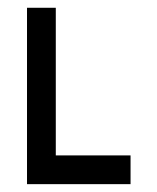

<svg xmlns="http://www.w3.org/2000/svg" viewBox="-20 -469 401 489"><path d="M312.5 0H48.8V-449.2H122.1V-73.2H312.5Z"/></svg>

Font: Catrinity
Style: Regular
Weight: 400
Designer: Alexander Lange
Foundry: High-Logic / Made with FontCreator
Version: Version 2.090;May 20, 2024;FontCreator 15.0.0.2974 64-bit